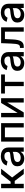

<svg xmlns="http://www.w3.org/2000/svg" viewBox="1992 -2584 604 4627"><g transform="rotate(-90 2293.5 -271.0)"><path d="M71.3 0Q71.3 -136.7 71.3 -545.9Q97.7 -545.9 177.7 -545.9Q177.7 -488.3 177.7 -316.4Q190.4 -316.4 228.5 -316.4Q273.4 -374 409.2 -545.9Q441.4 -545.9 540 -545.9Q487.3 -479.5 329.1 -280.3Q381.8 -210 543 0Q509.8 0 411.1 0Q370.1 -54.7 246.1 -217.8Q229.5 -217.8 177.7 -217.8Q177.7 -163.1 177.7 0Q151.4 0 71.3 0Z M784.2 11.7Q732.4 11.7 690.4 -6.8Q648.4 -26.4 624 -63.5Q599.6 -100.6 599.6 -154.3Q599.6 -200.2 617.2 -230.5Q634.8 -259.8 665 -277.3Q695.3 -294.9 732.4 -303.7Q769.5 -312.5 808.6 -317.4Q857.4 -323.2 888.7 -326.2Q918.9 -330.1 932.6 -338.9Q946.3 -347.7 946.3 -366.2Q946.3 -367.2 946.3 -369.1Q946.3 -415 919.9 -441.4Q894.5 -466.8 842.8 -466.8Q789.1 -466.8 758.8 -443.4Q727.5 -418.9 715.8 -390.6Q682.6 -398.4 616.2 -413.1Q633.8 -462.9 668 -494.1Q702.1 -524.4 747.1 -538.1Q792 -552.7 841.8 -552.7Q874 -552.7 911.1 -544.9Q947.3 -537.1 979.5 -516.6Q1011.7 -497.1 1032.2 -459Q1052.7 -421.9 1052.7 -362.3Q1052.7 -241.2 1052.7 0Q1027.3 0 949.2 0Q949.2 -18.6 949.2 -74.2Q948.2 -74.2 945.3 -74.2Q934.6 -53.7 914.1 -34.2Q893.6 -14.6 861.3 -1Q829.1 11.7 784.2 11.7ZM806.6 -73.2Q850.6 -73.2 882.8 -90.8Q914.1 -108.4 929.7 -135.7Q947.3 -164.1 947.3 -196.3Q947.3 -219.7 947.3 -266.6Q941.4 -261.7 924.8 -256.8Q909.2 -252 888.7 -248Q867.2 -245.1 847.7 -242.2Q828.1 -239.3 815.4 -238.3Q784.2 -234.4 758.8 -224.6Q733.4 -215.8 718.8 -198.2Q703.1 -180.7 703.1 -152.3Q703.1 -113.3 732.4 -92.8Q761.7 -73.2 806.6 -73.2Z M1194.3 0Q1194.3 -136.7 1194.3 -545.9Q1305.7 -545.9 1639.6 -545.9Q1639.6 -409.2 1639.6 0Q1613.3 0 1535.2 0Q1535.2 -113.3 1535.2 -454.1Q1475.6 -454.1 1297.9 -454.1Q1297.9 -340.8 1297.9 0Q1271.5 0 1194.3 0Z M1885.7 -148.4Q1945.3 -248 2126 -545.9Q2154.3 -545.9 2240.2 -545.9Q2240.2 -409.2 2240.2 0Q2213.9 0 2135.7 0Q2135.7 -99.6 2135.7 -397.5Q2076.2 -297.9 1896.5 0Q1868.2 0 1781.2 0Q1781.2 -136.7 1781.2 -545.9Q1807.6 -545.9 1885.7 -545.9Q1885.7 -446.3 1885.7 -148.4Z M2352.5 -454.1Q2352.5 -476.6 2352.5 -545.9Q2467.8 -545.9 2812.5 -545.9Q2812.5 -522.5 2812.5 -454.1Q2768.6 -454.1 2634.8 -454.1Q2634.8 -340.8 2634.8 0Q2608.4 0 2531.2 0Q2531.2 -113.3 2531.2 -454.1Q2486.3 -454.1 2352.5 -454.1Z M3084 11.7Q3032.2 11.7 2990.2 -6.8Q2948.2 -26.4 2923.8 -63.5Q2899.4 -100.6 2899.4 -154.3Q2899.4 -200.2 2917 -230.5Q2934.6 -259.8 2964.8 -277.3Q2995.1 -294.9 3032.2 -303.7Q3069.3 -312.5 3108.4 -317.4Q3157.2 -323.2 3188.5 -326.2Q3218.8 -330.1 3232.4 -338.9Q3246.1 -347.7 3246.1 -366.2Q3246.1 -367.2 3246.1 -369.1Q3246.1 -415 3219.7 -441.4Q3194.3 -466.8 3142.6 -466.8Q3088.9 -466.8 3058.6 -443.4Q3027.3 -418.9 3015.6 -390.6Q2982.4 -398.4 2916 -413.1Q2933.6 -462.9 2967.8 -494.1Q3002 -524.4 3046.9 -538.1Q3091.8 -552.7 3141.6 -552.7Q3173.8 -552.7 3210.9 -544.9Q3247.1 -537.1 3279.3 -516.6Q3311.5 -497.1 3332 -459Q3352.5 -421.9 3352.5 -362.3Q3352.5 -241.2 3352.5 0Q3327.1 0 3249 0Q3249 -18.6 3249 -74.2Q3248 -74.2 3245.1 -74.2Q3234.4 -53.7 3213.9 -34.2Q3193.4 -14.6 3161.1 -1Q3128.9 11.7 3084 11.7ZM3106.4 -73.2Q3150.4 -73.2 3182.6 -90.8Q3213.9 -108.4 3229.5 -135.7Q3247.1 -164.1 3247.1 -196.3Q3247.1 -219.7 3247.1 -266.6Q3241.2 -261.7 3224.6 -256.8Q3209 -252 3188.5 -248Q3167 -245.1 3147.5 -242.2Q3127.9 -239.3 3115.2 -238.3Q3084 -234.4 3058.6 -224.6Q3033.2 -215.8 3018.6 -198.2Q3002.9 -180.7 3002.9 -152.3Q3002.9 -113.3 3032.2 -92.8Q3061.5 -73.2 3106.4 -73.2Z M3451.2 0Q3451.2 -23.4 3451.2 -91.8Q3456.1 -91.8 3470.7 -91.8Q3493.2 -91.8 3508.8 -101.6Q3524.4 -111.3 3534.2 -134.8Q3543.9 -158.2 3548.8 -200.2Q3554.7 -241.2 3556.6 -303.7Q3560.5 -384.8 3566.4 -545.9Q3662.1 -545.9 3947.3 -545.9Q3947.3 -409.2 3947.3 0Q3920.9 0 3843.8 0Q3843.8 -113.3 3843.8 -454.1Q3798.8 -454.1 3665 -454.1Q3663.1 -407.2 3656.2 -268.6Q3653.3 -201.2 3642.6 -150.4Q3632.8 -100.6 3612.3 -66.4Q3592.8 -33.2 3561.5 -16.6Q3530.3 0 3485.4 0Q3473.6 0 3451.2 0Z M4248 11.7Q4196.3 11.7 4154.3 -6.8Q4112.3 -26.4 4087.9 -63.5Q4063.5 -100.6 4063.5 -154.3Q4063.5 -200.2 4081.1 -230.5Q4098.6 -259.8 4128.9 -277.3Q4159.2 -294.9 4196.3 -303.7Q4233.4 -312.5 4272.5 -317.4Q4321.3 -323.2 4352.5 -326.2Q4382.8 -330.1 4396.5 -338.9Q4410.2 -347.7 4410.2 -366.2Q4410.2 -367.2 4410.2 -369.1Q4410.2 -415 4383.8 -441.4Q4358.4 -466.8 4306.6 -466.8Q4252.9 -466.8 4222.7 -443.4Q4191.4 -418.9 4179.7 -390.6Q4146.5 -398.4 4080.1 -413.1Q4097.7 -462.9 4131.8 -494.1Q4166 -524.4 4210.9 -538.1Q4255.9 -552.7 4305.7 -552.7Q4337.9 -552.7 4375 -544.9Q4411.1 -537.1 4443.4 -516.6Q4475.6 -497.1 4496.1 -459Q4516.6 -421.9 4516.6 -362.3Q4516.6 -241.2 4516.6 0Q4491.2 0 4413.1 0Q4413.1 -18.6 4413.1 -74.2Q4412.1 -74.2 4409.2 -74.2Q4398.4 -53.7 4377.9 -34.2Q4357.4 -14.6 4325.2 -1Q4293 11.7 4248 11.7ZM4270.5 -73.2Q4314.5 -73.2 4346.7 -90.8Q4377.9 -108.4 4393.6 -135.7Q4411.1 -164.1 4411.1 -196.3Q4411.1 -219.7 4411.1 -266.6Q4405.3 -261.7 4388.7 -256.8Q4373 -252 4352.5 -248Q4331.1 -245.1 4311.5 -242.2Q4292 -239.3 4279.3 -238.3Q4248 -234.4 4222.7 -224.6Q4197.3 -215.8 4182.6 -198.2Q4167 -180.7 4167 -152.3Q4167 -113.3 4196.3 -92.8Q4225.6 -73.2 4270.5 -73.2Z"/></g></svg>

Font: DeepSea
Style: Medium
Weight: 500
Designer: Stem
Version: Version 3.019;git-0a5106e0b